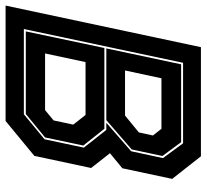

<svg xmlns="http://www.w3.org/2000/svg" viewBox="-58 -694 740 688"><g transform="rotate(90 312.0 -350.0)"><path d="M-12 0 137 -700H528L609 -597L571 -418.5L517 -374L570 -306.5L526.5 -103L401.5 0ZM72 -65.5H377.5L467 -139.5L497 -280.5L433.5 -361H408L510 -450L534.5 -564L481.5 -636H193ZM80.5 -72.5 140 -354H429.5L489.5 -278.5L460.5 -141.5L376.5 -72.5ZM141.5 -361 198.5 -629H477.5L527 -562L503.5 -452L398.5 -361ZM159.5 -141.5H362.5L399.5 -172L414.5 -242.5L380 -286.5H190.5ZM220.5 -428H382L442.5 -477.5L453.5 -528L429.5 -558.5H248.5Z"/></g></svg>

Font: Tourney Thin ExtraBold
Style: Italic
Weight: 800
Italic angle: -12°
Version: Version 1.015